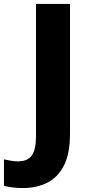

<svg xmlns="http://www.w3.org/2000/svg" viewBox="-99 -734 454 971"><path d="M16 217Q-15 217 -38.5 213.5Q-62 210 -79 206V72Q-63 75 -45.5 78.5Q-28 82 -8 82Q41 82 62 52Q83 22 83 -43V-714H255V-58Q255 42 225 102Q195 162 141 189.5Q87 217 16 217Z"/></svg>

Font: Noto Sans Khmer UI ExtraBold
Style: Regular
Weight: 800
Designer: Danh Hong and the Monotype Design Team
Foundry: Monotype Imaging Inc.
Version: Version 2.002; ttfautohint (v1.8.4.7-5d5b)